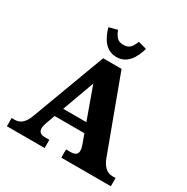

<svg xmlns="http://www.w3.org/2000/svg" viewBox="-199 -1083 1226 1256"><g transform="rotate(30 413.5 -455.0)"><path d="M690 -142 483 -700H344L136 -142C117 -91 87 -62 46 -62H21V0H306V-62H271C226 -62 214 -91 232 -142L258 -214H483L509 -142C528 -89 516 -62 467 -62H432V0H806V-62H780C741 -62 709 -92 690 -142ZM272 -893 335 -910C354 -865 369 -842 414 -842C459 -842 474 -865 493 -910L556 -893C535 -818 495 -750 414 -750C333 -750 293 -818 272 -893ZM283 -283 371 -524 458 -283Z"/></g></svg>

Font: LT Superior Serif ExtraBold
Style: Regular
Weight: 800
Designer: Daniel Lyons
Foundry: LyonsType
Version: Version 2.120;FEAKit 1.0